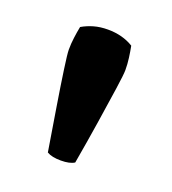

<svg xmlns="http://www.w3.org/2000/svg" viewBox="-69 -831 360 402"><g transform="rotate(20 111.0 -630.0)"><path d="M44 -709Q44 -722.5 45.8 -735.8Q47.5 -749 50 -761.5Q62 -768.5 76 -772.5Q90 -776.5 107 -776.5Q139.5 -776.5 164 -761.5Q166.5 -749 168.2 -735.8Q170 -722.5 170 -709Q170 -699.5 165.2 -666.2Q160.5 -633 153.2 -586.5Q146 -540 137.5 -491.5Q127.5 -485 107.5 -485Q87.5 -485 76.5 -491.5Q68.5 -540.5 61 -586.8Q53.5 -633 48.8 -666.2Q44 -699.5 44 -709Z"/></g></svg>

Font: Signika Negative SC SemiBold
Style: Regular
Weight: 600
Designer: Anna Giedryś
Foundry: Anna Giedryś
Version: Version 2.000; ttfautohint (v1.8.3) -l 8 -r 50 -G 200 -x 9 -